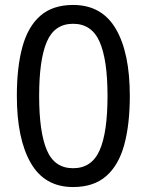

<svg xmlns="http://www.w3.org/2000/svg" viewBox="-20 -745 591 775"><path d="M275 10Q160 10 104 -87.5Q48 -185 48 -358Q48 -474 70.5 -556Q93 -638 143 -681.5Q193 -725 275 -725Q391 -725 447.5 -628.5Q504 -532 504 -358Q504 -243 481.5 -160.5Q459 -78 408.5 -34Q358 10 275 10ZM275 -66Q350 -66 382 -138Q414 -210 414 -358Q414 -504 382 -576.5Q350 -649 275 -649Q200 -649 169 -576.5Q138 -504 138 -358Q138 -212 169 -139Q200 -66 275 -66Z"/></svg>

Font: hexltelugu05
Style: Book
Weight: 400
Designer: Jelle Bosma - Monotype Design Team
Foundry: Monotype Imaging Inc.
Version: Version 2.003